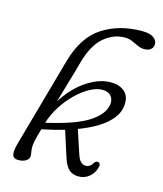

<svg xmlns="http://www.w3.org/2000/svg" viewBox="-110 -801 755 891"><g transform="rotate(15 268.0 -356.0)"><path d="M430 -52.5Q422.5 -25.5 399.5 -7.5Q376.5 10.5 344 8.5Q318 6.5 301.8 -10.2Q285.5 -27 273.5 -66L235.5 -184.5Q186 -170 128 -158Q114.5 -110 111.5 -93.8Q108.5 -77.5 108.5 -68Q108.5 -54.5 110.5 -45.5Q112.5 -36.5 112.5 -26Q112.5 -10.5 97.8 -1.5Q83 7.5 61.5 7.5Q38 7.5 33.2 -9.8Q28.5 -27 39.5 -66.5L159.5 -494.5Q194 -617 274 -668.2Q354 -719.5 462 -719.5Q500.5 -719.5 518 -706.5Q535.5 -693.5 535.5 -676.5Q535.5 -660.5 524.5 -650.8Q513.5 -641 493 -641Q477 -641 461 -648.2Q445 -655.5 428.5 -662.8Q412 -670 393.5 -670Q339 -670 293 -630.8Q247 -591.5 222 -500.5Q208 -448 192.5 -396.8Q177 -345.5 164.5 -301.5Q211 -375.5 272.5 -415Q334 -454.5 389.5 -452Q430 -451 453.5 -427.8Q477 -404.5 471.5 -361Q467 -317 422.2 -276.5Q377.5 -236 291.5 -203.5L327 -96Q335.5 -69 345.5 -59Q355.5 -49 368.5 -48Q390.5 -46 405 -71.5Q413 -82 423 -79.5Q437.5 -76 430 -52.5ZM359.5 -408.5Q332 -410 299 -392.8Q266 -375.5 234 -345Q202 -314.5 176.5 -275Q151 -235.5 137.5 -192Q278 -224 338.8 -263.8Q399.5 -303.5 407 -350Q411 -376 397.8 -391.8Q384.5 -407.5 359.5 -408.5Z"/></g></svg>

Font: Fraunces 72pt S100 Light
Style: Italic
Weight: 300
Italic angle: -16°
Version: Version 1.000; ttfautohint (v1.8.3)